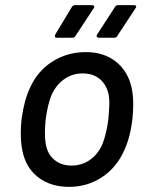

<svg xmlns="http://www.w3.org/2000/svg" viewBox="-20 -720 565 748"><path d="M67 -134Q61 -163 61 -201Q61 -229 64 -256Q74 -329 96 -376Q125 -442 183 -479.5Q241 -517 315 -517Q385 -517 432 -479.5Q479 -442 493 -377Q499 -349 499 -313Q499 -286 496 -257Q488 -187 464 -134Q434 -67 377 -29.5Q320 8 249 8Q177 8 128.5 -29.5Q80 -67 67 -134ZM380 -161Q396 -204 402 -255Q406 -299 406 -317Q406 -330 404 -348Q396 -389 369.5 -411.5Q343 -434 302 -434Q262 -434 230 -411.5Q198 -389 180 -348Q166 -314 158 -255Q155 -228 155 -203Q155 -179 158 -161Q164 -121 191 -98Q218 -75 259 -75Q299 -75 331 -97.5Q363 -120 380 -161ZM195 -585 260 -693Q264 -700 273 -700H339Q344 -700 346.5 -696.5Q349 -693 345 -688L274 -580Q271 -573 262 -573H201Q196 -573 194.5 -576.5Q193 -580 195 -585ZM358 -585 428 -693Q432 -700 440 -700H503Q508 -700 510 -696.5Q512 -693 508 -688L437 -580Q434 -573 425 -573H365Q360 -573 357.5 -576.5Q355 -580 358 -585Z"/></svg>

Font: Barlow Medium
Style: Italic
Weight: 500
Italic angle: -7°
Designer: Jeremy Tribby
Foundry: Tribby Type
Version: Version 1.408